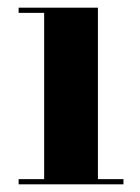

<svg xmlns="http://www.w3.org/2000/svg" viewBox="-20 -480 364 500"><path d="M28.5 -13.5V0H301.5V-13.5H235V-460H28.5V-446.5H95V-13.5Z"/></svg>

Font: Bodoni* 16pt
Style: Bold
Weight: 700
Version: Version 2.3